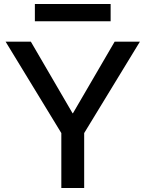

<svg xmlns="http://www.w3.org/2000/svg" viewBox="-20 -938 726 958"><path d="M286 0V-274L8 -730H134L342 -373H344L552 -730H678L400 -274V0ZM154 -832V-918H532V-832Z"/></svg>

Font: M PLUS 2 Medium
Style: Regular
Weight: 500
Designer: Coji Morishita
Foundry: UNDERFOREST DESIGN
Version: Version 1.001